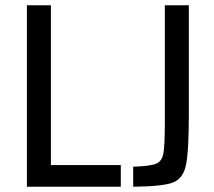

<svg xmlns="http://www.w3.org/2000/svg" viewBox="-20 -708 812 728"><path d="M82 0V-688H173V-82H438V0ZM605 -246V-688H696V-276Q696 -133 685 -81.5Q674 -30 634.5 -15.5Q595 -1 485 0V-76Q549 -78 571.5 -87Q594 -96 599.5 -126Q605 -156 605 -246Z"/></svg>

Font: Saira Semi Condensed
Style: Regular
Weight: 400
Width: 4
Designer: Hector Gatti with collaboration of the Omnibus-Type team
Foundry: Omnibus-Type
Version: Version 1.001; ttfautohint (v1.8)